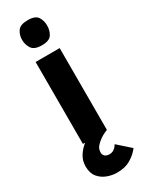

<svg xmlns="http://www.w3.org/2000/svg" viewBox="-204 -620 638 836"><g transform="rotate(-30 114.5 -202.0)"><path d="M47 0V-412H168V0ZM108 -461Q70 -461 57 -480.5Q44 -500 44 -525Q44 -549 57 -568Q70 -587 108 -587Q146 -587 158 -568Q170 -549 170 -525Q170 -500 158 -480.5Q146 -461 108 -461ZM114 183Q90 183 65.5 174Q41 165 24.5 145Q8 125 8 91Q8 61 24 37Q40 13 63.5 -4Q87 -21 110.5 -32Q134 -43 150 -48.5Q166 -54 166 -54V0Q166 0 155.5 4.5Q145 9 131 18.5Q117 28 106 40.5Q95 53 95 71Q95 83 103 90Q111 97 125 97Q138 97 147.5 90.5Q157 84 161.5 77Q166 70 166 70L229 126Q229 126 216.5 140Q204 154 179 168.5Q154 183 114 183Z"/></g></svg>

Font: Darker Grotesque ExtraBold
Style: Regular
Weight: 800
Designer: Gabriel Lam
Foundry: TypeRant
Version: Version 1.000;gftools[0.9.28]